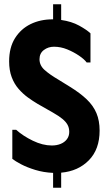

<svg xmlns="http://www.w3.org/2000/svg" viewBox="-20 -802 512 904"><path d="M449 -187Q449 -99 398.5 -47.5Q348 4 268 11V82H230V12Q185 10 146 -2Q107 -14 79.5 -28.5Q52 -43 38 -54V-191H56Q88 -162 134.5 -139.5Q181 -117 224 -117Q247 -117 265.5 -124.5Q284 -132 295 -146.5Q306 -161 306 -181Q306 -200 298 -214.5Q290 -229 273.5 -242.5Q257 -256 229 -272L157 -313Q135 -326 111.5 -343Q88 -360 67.5 -383.5Q47 -407 35 -439Q23 -471 23 -513Q23 -578 50.5 -622Q78 -666 124 -688.5Q170 -711 228 -711H230V-782H268V-708Q317 -701 352.5 -681.5Q388 -662 406 -645V-508H388Q377 -523 352 -540Q327 -557 296.5 -569.5Q266 -582 234 -582Q207 -582 186.5 -566.5Q166 -551 166 -523Q166 -494 190 -472.5Q214 -451 255 -427L310 -393Q357 -364 388 -334.5Q419 -305 434 -269.5Q449 -234 449 -187Z"/></svg>

Font: Phudu SemiBold
Style: Regular
Weight: 600
Version: Version 1.005;gftools[0.9.23]